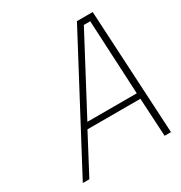

<svg xmlns="http://www.w3.org/2000/svg" viewBox="-165 -819 886 939"><g transform="rotate(-30 278.0 -350.0)"><path d="M403 -700H492L530 0H494L482 -216H183L69 0H32ZM480 -248 459 -667H423L201 -248Z"/></g></svg>

Font: Cairo ExtraLight
Style: Italic
Weight: 275
Italic angle: -13°
Designer: Mohamed Gaber, Accademia di Belle Arti di Urbino and others
Foundry: Kief Type Foundry, Accademia di Belle Arti di Urbino and others
Version: Version 3.011